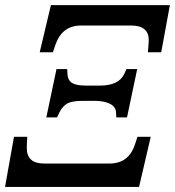

<svg xmlns="http://www.w3.org/2000/svg" viewBox="-31 -734 687 754"><path d="M602.1 -528.8H549.8Q553.2 -566.4 553.2 -576.2Q553.2 -633.8 483.9 -633.8H287.1Q213.4 -633.8 187 -559.1L176.8 -528.8H125L168.9 -713.9H636.2ZM232.9 -462.9 233.9 -443.8Q235.4 -418.5 252 -408.2Q268.6 -397.9 307.1 -397.9H361.8Q435.5 -397.9 457 -443.8L465.8 -462.9H507.8L467.8 -272.9H425.8L424.8 -292Q422.9 -333.5 349.1 -337.9H293.9Q250.5 -337.9 232.2 -326.9Q213.9 -315.9 202.1 -292L192.9 -272.9H150.9L190.9 -462.9ZM515.1 0H-11.2L23.9 -196.8H76.2Q74.2 -171.4 74.2 -152.8Q74.2 -91.8 142.1 -91.8H398.9Q474.6 -91.8 499 -167L508.8 -196.8H561Z"/></svg>

Font: Droid Serif
Style: Italic
Weight: 400
Italic angle: -12°
Designer: Monotype Design team
Foundry: Monotype Imaging Inc.
Version: Version 1.03